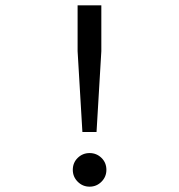

<svg xmlns="http://www.w3.org/2000/svg" viewBox="-20 -688 672 720"><path d="M289 -193 271 -496V-668H360V-496L342 -193ZM316 12Q290 12 271.5 -6.5Q253 -25 253 -51Q253 -78 271.5 -96Q290 -114 316 -114Q342 -114 360.5 -96Q379 -78 379 -51Q379 -25 360.5 -6.5Q342 12 316 12Z"/></svg>

Font: Atkinson Hyperlegible Mono ExtraLight
Style: Regular
Weight: 400
Monospace: yes
Version: Version 2.001